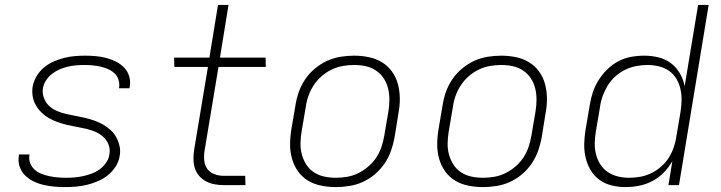

<svg xmlns="http://www.w3.org/2000/svg" viewBox="-20 -755 2940 783"><path d="M246 8Q223 8 201 6Q179 4 157.5 -1Q136 -6 116.5 -15.5Q97 -25 82 -40Q67 -55 60 -76Q53 -97 57 -120V-125H100V-122Q97 -104 103.5 -88.5Q110 -73 122 -62.5Q134 -52 149.5 -46Q165 -40 181.5 -36.5Q198 -33 215.5 -31.5Q233 -30 250 -30Q267 -30 284.5 -31.5Q302 -33 320 -37Q338 -41 355 -47.5Q372 -54 387 -65Q402 -76 413 -92Q424 -108 426 -125Q430 -146 423 -164.5Q416 -183 402 -196Q388 -209 370 -217Q352 -225 332.5 -229.5Q313 -234 293.5 -237.5Q274 -241 254.5 -245.5Q235 -250 216.5 -256.5Q198 -263 181 -272.5Q164 -282 150.5 -295Q137 -308 127 -324.5Q117 -341 113.5 -361Q110 -381 113 -401Q117 -423 128.5 -443Q140 -463 158 -478.5Q176 -494 197.5 -503.5Q219 -513 240 -518.5Q261 -524 283 -526Q305 -528 327 -528Q349 -528 371 -526Q393 -524 414 -518.5Q435 -513 453.5 -503.5Q472 -494 486.5 -479Q501 -464 507 -443.5Q513 -423 509 -401L508 -395H465L466 -399Q468 -415 463 -430.5Q458 -446 446.5 -456.5Q435 -467 420 -473.5Q405 -480 389 -483.5Q373 -487 357 -488.5Q341 -490 324 -490Q307 -490 290 -488.5Q273 -487 256 -483Q239 -479 223 -472Q207 -465 192.5 -454Q178 -443 168 -427.5Q158 -412 155 -395Q152 -375 159 -356Q166 -337 179.5 -324Q193 -311 211 -303Q229 -295 248.5 -290.5Q268 -286 287.5 -282.5Q307 -279 326 -274.5Q345 -270 364 -263.5Q383 -257 399.5 -247.5Q416 -238 430.5 -225Q445 -212 454 -195.5Q463 -179 467.5 -159.5Q472 -140 468 -119Q465 -97 452 -76.5Q439 -56 420.5 -41Q402 -26 380 -16.5Q358 -7 335.5 -1.5Q313 4 290.5 6Q268 8 246 8Z M981 0H894Q874 0 855 -3.5Q836 -7 820 -15.5Q804 -24 792 -38Q780 -52 774.5 -69.5Q769 -87 769 -106.5Q769 -126 772 -146L828 -482H691L690 -520H834L869 -735H912L877 -520H1063L1064 -482H871L814 -139Q811 -120 813 -100Q815 -80 826 -65.5Q837 -51 855 -44.5Q873 -38 893 -38H980Z M1349 8Q1319 8 1289.5 2Q1260 -4 1236 -18.5Q1212 -33 1195.5 -56Q1179 -79 1171 -107Q1163 -135 1163 -165Q1163 -195 1168 -226L1185 -326Q1189 -353 1198.5 -380Q1208 -407 1224.5 -431.5Q1241 -456 1264.5 -475.5Q1288 -495 1314.5 -507Q1341 -519 1369 -523.5Q1397 -528 1424 -528Q1454 -528 1483.5 -522Q1513 -516 1537 -501.5Q1561 -487 1578 -464Q1595 -441 1602.5 -413Q1610 -385 1610.5 -355Q1611 -325 1605 -294L1589 -194Q1584 -167 1574.5 -140Q1565 -113 1548.5 -88.5Q1532 -64 1509 -44.5Q1486 -25 1459.5 -13Q1433 -1 1404.5 3.5Q1376 8 1349 8ZM1350 -30Q1372 -30 1395.5 -34Q1419 -38 1440.5 -48.5Q1462 -59 1481.5 -75.5Q1501 -92 1514.5 -112.5Q1528 -133 1535.5 -155.5Q1543 -178 1547 -201L1564 -301Q1568 -325 1568 -349Q1568 -373 1562.5 -395Q1557 -417 1544.5 -436Q1532 -455 1513 -467.5Q1494 -480 1471.5 -485Q1449 -490 1424 -490Q1402 -490 1378.5 -486Q1355 -482 1333 -471.5Q1311 -461 1292 -444.5Q1273 -428 1259.5 -407.5Q1246 -387 1238 -364.5Q1230 -342 1227 -319L1210 -219Q1206 -195 1205.5 -171Q1205 -147 1211 -125Q1217 -103 1229 -84Q1241 -65 1260 -52.5Q1279 -40 1302 -35Q1325 -30 1350 -30Z M1949 8Q1919 8 1889.5 2Q1860 -4 1836 -18.5Q1812 -33 1795.5 -56Q1779 -79 1771 -107Q1763 -135 1763 -165Q1763 -195 1768 -226L1785 -326Q1789 -353 1798.5 -380Q1808 -407 1824.5 -431.5Q1841 -456 1864.5 -475.5Q1888 -495 1914.5 -507Q1941 -519 1969 -523.5Q1997 -528 2024 -528Q2054 -528 2083.5 -522Q2113 -516 2137 -501.5Q2161 -487 2178 -464Q2195 -441 2202.5 -413Q2210 -385 2210.5 -355Q2211 -325 2205 -294L2189 -194Q2184 -167 2174.5 -140Q2165 -113 2148.5 -88.5Q2132 -64 2109 -44.5Q2086 -25 2059.5 -13Q2033 -1 2004.5 3.5Q1976 8 1949 8ZM1950 -30Q1972 -30 1995.5 -34Q2019 -38 2040.5 -48.5Q2062 -59 2081.5 -75.5Q2101 -92 2114.5 -112.5Q2128 -133 2135.5 -155.5Q2143 -178 2147 -201L2164 -301Q2168 -325 2168 -349Q2168 -373 2162.5 -395Q2157 -417 2144.5 -436Q2132 -455 2113 -467.5Q2094 -480 2071.5 -485Q2049 -490 2024 -490Q2002 -490 1978.5 -486Q1955 -482 1933 -471.5Q1911 -461 1892 -444.5Q1873 -428 1859.5 -407.5Q1846 -387 1838 -364.5Q1830 -342 1827 -319L1810 -219Q1806 -195 1805.5 -171Q1805 -147 1811 -125Q1817 -103 1829 -84Q1841 -65 1860 -52.5Q1879 -40 1902 -35Q1925 -30 1950 -30Z M2532 8Q2503 8 2475.5 1.5Q2448 -5 2425.5 -21Q2403 -37 2389 -60.5Q2375 -84 2368.5 -111Q2362 -138 2362.5 -167Q2363 -196 2368 -226L2385 -326Q2389 -352 2397.5 -378Q2406 -404 2421 -428Q2436 -452 2456.5 -472Q2477 -492 2501.5 -505Q2526 -518 2553 -523Q2580 -528 2607 -528Q2637 -528 2665.5 -521Q2694 -514 2716 -497.5Q2738 -481 2752.5 -456Q2767 -431 2772 -403L2827 -735H2870L2749 0H2706L2722 -98Q2708 -73 2687 -51.5Q2666 -30 2640 -16.5Q2614 -3 2586.5 2.5Q2559 8 2532 8ZM2546 -30Q2568 -30 2590.5 -34Q2613 -38 2634.5 -48Q2656 -58 2675 -74.5Q2694 -91 2706.5 -110.5Q2719 -130 2727 -152.5Q2735 -175 2738 -197L2755 -297Q2759 -321 2759.5 -345Q2760 -369 2755 -391.5Q2750 -414 2738.5 -433.5Q2727 -453 2708.5 -466Q2690 -479 2667 -484.5Q2644 -490 2620 -490Q2598 -490 2574.5 -485.5Q2551 -481 2529.5 -470.5Q2508 -460 2489.5 -443.5Q2471 -427 2458.5 -406.5Q2446 -386 2438 -364Q2430 -342 2427 -319L2410 -219Q2406 -195 2405.5 -171.5Q2405 -148 2410.5 -126Q2416 -104 2428 -85Q2440 -66 2458.5 -53.5Q2477 -41 2499.5 -35.5Q2522 -30 2546 -30Z"/></svg>

Font: Iosevka Aile XLt Obl
Style: Regular
Weight: 200
Italic angle: -9°
Designer: Belleve Invis
Foundry: Belleve Invis
Version: Version 31.1.0; ttfautohint (v1.8.4)